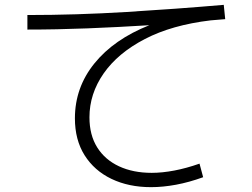

<svg xmlns="http://www.w3.org/2000/svg" viewBox="-20 -737 1040 792"><path d="M803 -62 818 -6Q760 15 706 25Q652 35 603 35Q511 35 440 1Q369 -33 329 -96.5Q289 -160 289 -249Q289 -376 369.5 -475.5Q450 -575 596 -633Q468 -625 341 -620Q214 -615 93 -615V-675Q295 -675 500 -687.5Q705 -700 903 -717L909 -658Q879 -655 849 -653Q689 -634 577.5 -576Q466 -518 407.5 -434Q349 -350 349 -253Q349 -180 381 -129Q413 -78 471 -51Q529 -24 606 -24Q649 -24 699 -33.5Q749 -43 803 -62Z"/></svg>

Font: Murecho Light
Style: Regular
Weight: 300
Designer: Neil Summerour
Foundry: Positype
Version: Version 1.010; ttfautohint (v1.8.3)